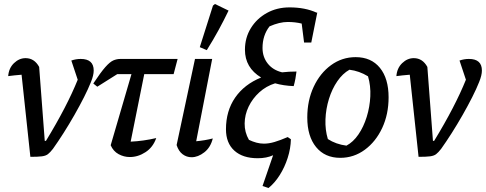

<svg xmlns="http://www.w3.org/2000/svg" viewBox="-20 -780 2432 961"><path d="M210 -75Q315 -247 369 -381L337 -477Q360 -485 384 -485Q449 -485 449 -427Q449 -403 435 -369Q422 -336 400.5 -293.5Q379 -251 352.5 -204.5Q326 -158 298 -114Q270 -70 245 -35Q231 -17 220 -8.5Q209 0 189.5 2.5Q170 5 132 5L88 -406Q50 -403 21 -399Q24 -439 50 -464Q76 -489 108 -489Q152 -489 176 -445L204 -75Z M467 -346 447 -362Q484 -418 507 -444Q530 -470 547 -477.5Q564 -485 583 -485H869L849 -409H702L634 -71Q698 -74 762 -89Q746 -43 708.5 -18.5Q671 6 630 6Q600 6 573.5 -8.5Q547 -23 534 -53L638 -409H567Z M1045 -87Q1034 -42 1002.5 -17.5Q971 7 939 7Q914 7 894 -8Q874 -23 864 -54L956 -485H1042L962 -73Q1006 -77 1045 -87ZM1015 -529 980 -544 1046 -752 1056 -760 1124 -727Q1101 -679 1074 -629.5Q1047 -580 1015 -529Z M1324 161 1294 151 1347 -3Q1314 12 1270 12Q1195 12 1153 -26Q1111 -64 1111 -133Q1111 -225 1157 -291.5Q1203 -358 1287 -392Q1206 -441 1206 -531Q1206 -591 1235.5 -639Q1265 -687 1315.5 -715Q1366 -743 1429 -743Q1507 -743 1564 -717H1568L1538 -567H1502L1490 -662Q1458 -670 1420 -670Q1379 -670 1329 -648Q1294 -603 1294 -540Q1294 -495 1320 -462Q1346 -429 1392 -418Q1426 -422 1464 -422Q1462 -404 1458.5 -385.5Q1455 -367 1450 -349Q1399 -351 1357 -363Q1312 -349 1278 -318Q1244 -287 1224.5 -246.5Q1205 -206 1204.5 -162Q1204 -118 1226 -80Q1245 -71 1263.5 -66Q1282 -61 1301 -61Q1326 -61 1354.5 -69.5Q1383 -78 1420 -94L1436 -83Q1435 -37 1420 10Q1405 57 1380 96.5Q1355 136 1324 161Z M1683 10Q1606 10 1562 -44Q1518 -98 1518 -192Q1518 -277 1550 -345.5Q1582 -414 1637 -454Q1692 -494 1760 -494Q1838 -494 1881.5 -440.5Q1925 -387 1925 -293Q1925 -208 1893 -139.5Q1861 -71 1806 -30.5Q1751 10 1683 10ZM1714 -51Q1748 -69 1774 -107Q1800 -145 1815.5 -195Q1831 -245 1833.5 -298Q1836 -351 1822 -398Q1778 -425 1729 -431Q1695 -412 1668.5 -373.5Q1642 -335 1626.5 -285Q1611 -235 1609 -182.5Q1607 -130 1621 -84Q1661 -58 1714 -51Z M2153 -75Q2258 -247 2312 -381L2280 -477Q2303 -485 2327 -485Q2392 -485 2392 -427Q2392 -403 2378 -369Q2365 -336 2343.5 -293.5Q2322 -251 2295.5 -204.5Q2269 -158 2241 -114Q2213 -70 2188 -35Q2174 -17 2163 -8.5Q2152 0 2132.5 2.5Q2113 5 2075 5L2031 -406Q1993 -403 1964 -399Q1967 -439 1993 -464Q2019 -489 2051 -489Q2095 -489 2119 -445L2147 -75Z"/></svg>

Font: Piazzolla Medium
Style: Italic
Weight: 500
Italic angle: -11.3°
Designer: Juan Pablo del Peral
Foundry: Huerta Tipografica
Version: Version 1.330